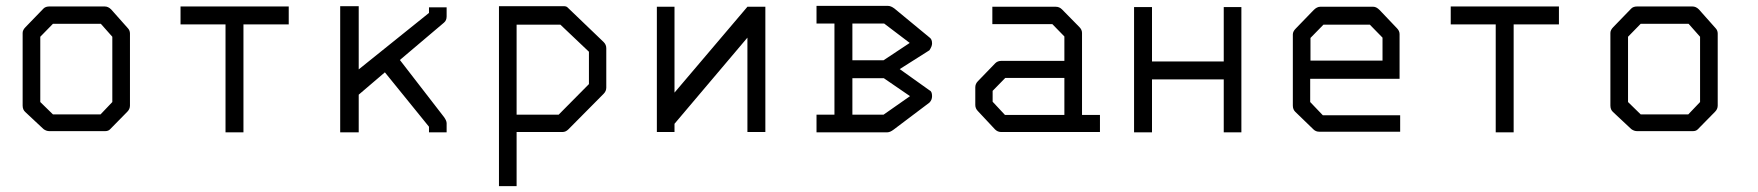

<svg xmlns="http://www.w3.org/2000/svg" viewBox="-20 -499 5980 653"><path d="M117 -374V-152L160 -110H322L362 -152V-374L323 -418H160ZM67 -407 128 -470Q135 -477 148 -477H336Q348 -477 358 -467L414 -404Q422 -396 422 -385V-140Q422 -128 413 -119L355 -60Q349 -53 337.5 -53H334H148Q137.5 -53 128 -60L66 -118Q57 -126 57 -140V-387Q57 -397 67 -407Z M594 -477H962V-416H808V-49H747V-416H594Z M1200 -177V-49H1137V-478H1200V-263L1439 -455V-474H1499V-443Q1499 -429.5 1490 -422L1340 -295L1490 -101Q1499 -88.5 1499 -80V-49H1439V-68L1289 -253Z M1677 -478H1897Q1906 -478 1910 -474L2033 -356Q2042 -347 2042 -335V-201Q2042 -189 2033 -180L1913 -59Q1904 -50 1893 -50H1737V134H1677ZM1737 -415V-109H1880L1983 -213V-323L1886 -415Z M2583 -50H2522V-371L2274 -78V-50H2214V-476H2274V-184L2522 -476H2583Z M2818 -109V-419H2757V-479H3000Q3010 -479 3022 -470L3142 -371Q3150 -365.5 3150 -351Q3150 -341.5 3141 -328L3040 -264L3141 -192Q3150 -188.5 3150 -172Q3150 -159 3141 -150L3019 -58Q3007 -49 2998 -49H2757V-109ZM2986 -233H2879V-109H2985L3075 -172ZM2985 -294 3074 -353 2987 -419H2879V-294Z M3600 -108V-234H3399L3356 -190V-153L3398 -108ZM3660 -108H3721V-50H3385Q3373 -50 3364 -59L3306 -121Q3297 -130 3297 -142V-202Q3297 -214 3306 -223L3365 -284Q3373 -292 3386 -292H3600V-375L3559 -417H3355V-476H3571Q3583 -476 3592 -467L3651 -407Q3660 -398 3660 -387Z M3837 -475H3898V-290H4142V-475H4202V-49H4142V-229H3898V-49H3837Z M4436 -231V-152L4479 -107H4742V-51H4467Q4455 -51 4447 -59L4385 -119Q4377 -127 4377 -140V-382Q4377 -392 4387 -402L4448 -465Q4459 -476 4470 -476H4651Q4661 -476 4672 -465L4731 -403Q4740 -394 4740 -383V-231ZM4437 -293H4682V-371L4639 -415H4481L4437 -370Z M4914 -477H5282V-416H5128V-49H5067V-416H4914Z M5517 -374V-152L5560 -110H5722L5762 -152V-374L5723 -418H5560ZM5467 -407 5528 -470Q5535 -477 5548 -477H5736Q5748 -477 5758 -467L5814 -404Q5822 -396 5822 -385V-140Q5822 -128 5813 -119L5755 -60Q5749 -53 5737.5 -53H5734H5548Q5537.5 -53 5528 -60L5466 -118Q5457 -126 5457 -140V-387Q5457 -397 5467 -407Z"/></svg>

Font: 3270 Nerd Font
Style: Regular
Weight: 400
Monospace: yes
Version: Version 3.0.1;Nerd Fonts 3.3.0